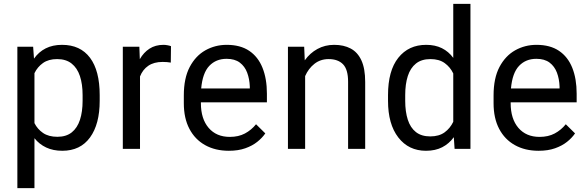

<svg xmlns="http://www.w3.org/2000/svg" viewBox="-20 -770 3042 993"><path d="M300.8 -538.1Q395.5 -538.1 445.6 -471.2Q495.6 -404.3 495.6 -278.3V-248.5Q495.6 -127.9 445.6 -59.1Q395.5 9.8 302.2 9.8Q254.9 9.8 219 -7.1Q183.1 -23.9 158.2 -55.2V203.1H69.8V-528.3H151.4L155.8 -466.8Q180.2 -501.5 216.3 -519.8Q252.4 -538.1 300.8 -538.1ZM407.2 -248.5V-278.3Q407.2 -335 393.3 -376.7Q379.4 -418.5 350.3 -441.4Q321.3 -464.4 275.4 -464.4Q231 -464.4 202.4 -444.1Q173.8 -423.8 158.2 -391.6V-133.3Q173.8 -102.1 202.6 -82.3Q231.4 -62.5 276.9 -62.5Q322.3 -62.5 351.1 -85.4Q379.9 -108.4 393.6 -150.4Q407.2 -192.4 407.2 -248.5Z M825.7 -538.1Q835.4 -538.1 846.9 -535.9Q858.4 -533.7 864.3 -531.2L863.3 -446.3Q844.2 -449.7 820.8 -449.7Q775.9 -449.7 746.8 -429.7Q717.8 -409.7 704.1 -374.5V0H615.2V-528.3H700.7L703.1 -463.9Q722.7 -498.5 753.2 -518.3Q783.7 -538.1 825.7 -538.1Z M1360.4 -240.7H1019V-236.3Q1019 -155.3 1059.1 -108.6Q1099.1 -62 1168.5 -62Q1213.4 -62 1246.6 -79.6Q1279.8 -97.2 1304.2 -127.4L1352.1 -80.1Q1335.9 -56.6 1310.5 -36.4Q1285.2 -16.1 1248.8 -3.2Q1212.4 9.8 1163.6 9.8Q1093.3 9.8 1040.8 -19.5Q988.3 -48.8 959.5 -103.8Q930.7 -158.7 930.7 -236.3V-276.4Q930.7 -365.7 961.2 -423.6Q991.7 -481.4 1042.2 -509.8Q1092.8 -538.1 1152.3 -538.1Q1223.1 -538.1 1269 -507.1Q1314.9 -476.1 1337.6 -419.4Q1360.4 -362.8 1360.4 -285.6ZM1151.9 -465.8Q1097.2 -465.8 1062.5 -429.4Q1027.8 -393.1 1020.5 -312.5H1272V-322.3Q1270.5 -361.8 1258.3 -394.3Q1246.1 -426.8 1220.2 -446.3Q1194.3 -465.8 1151.9 -465.8Z M1708.5 -538.1Q1757.8 -538.1 1793.7 -519Q1829.6 -500 1849.1 -457.8Q1868.7 -415.5 1868.7 -346.2V0H1780.3V-347.2Q1780.3 -410.6 1754.2 -437.5Q1728 -464.4 1679.7 -464.4Q1637.2 -464.4 1606.2 -439.9Q1575.2 -415.5 1558.1 -376.5V0H1469.2V-528.3H1553.2L1556.2 -458Q1583 -495.6 1621.8 -516.8Q1660.6 -538.1 1708.5 -538.1Z M2324.2 -750H2413.1V0H2331.1L2327.1 -60.5Q2302.7 -26.9 2267.1 -8.5Q2231.4 9.8 2183.1 9.8Q2093.3 9.8 2040 -59.1Q1986.8 -127.9 1986.8 -248.5V-278.3Q1986.8 -404.3 2040 -471.2Q2093.3 -538.1 2184.1 -538.1Q2230.5 -538.1 2265.4 -520.8Q2300.3 -503.4 2324.2 -470.7ZM2205.1 -64.5Q2250.5 -64.5 2279.3 -85.4Q2308.1 -106.4 2324.2 -140.1V-390.1Q2308.6 -422.9 2280 -443.6Q2251.5 -464.4 2206.1 -464.4Q2160.2 -464.4 2131.3 -441.4Q2102.5 -418.5 2089.1 -376.7Q2075.7 -335 2075.7 -278.3V-248.5Q2075.7 -192.4 2089.1 -150.9Q2102.5 -109.4 2131.1 -86.9Q2159.7 -64.5 2205.1 -64.5Z M2962.4 -240.7H2621.1V-236.3Q2621.1 -155.3 2661.1 -108.6Q2701.2 -62 2770.5 -62Q2815.4 -62 2848.6 -79.6Q2881.8 -97.2 2906.2 -127.4L2954.1 -80.1Q2938 -56.6 2912.6 -36.4Q2887.2 -16.1 2850.8 -3.2Q2814.5 9.8 2765.6 9.8Q2695.3 9.8 2642.8 -19.5Q2590.3 -48.8 2561.5 -103.8Q2532.7 -158.7 2532.7 -236.3V-276.4Q2532.7 -365.7 2563.2 -423.6Q2593.8 -481.4 2644.3 -509.8Q2694.8 -538.1 2754.4 -538.1Q2825.2 -538.1 2871.1 -507.1Q2917 -476.1 2939.7 -419.4Q2962.4 -362.8 2962.4 -285.6ZM2753.9 -465.8Q2699.2 -465.8 2664.6 -429.4Q2629.9 -393.1 2622.6 -312.5H2874V-322.3Q2872.6 -361.8 2860.4 -394.3Q2848.1 -426.8 2822.3 -446.3Q2796.4 -465.8 2753.9 -465.8Z"/></svg>

Font: Robert Sans Medium
Style: Regular
Weight: 500
Designer: Christian Robertson (extended by Adam Twardoch)
Foundry: Google
Version: Version 12.135;April 2, 2019;FontCreator 11.5.0.2425 64-bit;